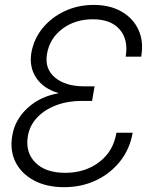

<svg xmlns="http://www.w3.org/2000/svg" viewBox="-20 -759 616 790"><path d="M243.7 11.2Q172.4 11.2 120.6 -16.1Q68.8 -43.5 44.4 -91.1Q20 -138.7 30.3 -200.2Q41 -266.1 92.8 -314Q144.5 -361.8 219.7 -375L220.7 -376Q159.2 -394 129.4 -438.2Q99.6 -482.4 108.9 -541Q118.7 -598.1 155 -642.8Q191.4 -687.5 246.1 -713.1Q300.8 -738.8 365.7 -738.8Q432.1 -738.8 480 -711.4Q527.8 -684.1 549.8 -636.2Q571.8 -588.4 561 -525.9H497.1Q508.8 -596.2 472.4 -637.9Q436 -679.7 362.3 -679.7Q289.1 -679.7 236.6 -640.4Q184.1 -601.1 173.3 -536.6Q163.1 -476.1 206.3 -439.9Q249.5 -403.8 326.2 -403.8H369.1L358.9 -343.8H316.4Q258.3 -343.8 210.7 -325.7Q163.1 -307.6 132.6 -275.1Q102.1 -242.7 94.7 -199.2Q83.5 -132.3 125.5 -90.1Q167.5 -47.9 248.5 -47.9Q330.1 -47.9 388.4 -92.3Q446.8 -136.7 459 -212.9H525.9Q514.6 -147 475.1 -96.4Q435.5 -45.9 375.7 -17.3Q315.9 11.2 243.7 11.2Z"/></svg>

Font: Inter Display Light
Style: Italic
Weight: 300
Italic angle: -9.39999°
Designer: Rasmus Andersson
Foundry: rsms
Version: Version 4.000;git-a52131595